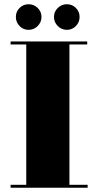

<svg xmlns="http://www.w3.org/2000/svg" viewBox="-20 -896 464 907"><path d="M394 -23V-9H30V-23H104V-686H30V-700H392V-686H308V-23ZM253 -773Q235 -791 235 -816Q235 -841 253 -858.5Q271 -876 296 -876Q321 -876 338.5 -858.5Q356 -841 356 -816Q356 -791 338.5 -773Q321 -755 296 -755Q271 -755 253 -773ZM72.5 -773Q55 -791 55 -816Q55 -841 72.5 -858.5Q90 -876 115 -876Q140 -876 158 -858.5Q176 -841 176 -816Q176 -791 158 -773Q140 -755 115 -755Q90 -755 72.5 -773Z"/></svg>

Font: Elsie Swash Caps Black
Style: Regular
Weight: 900
Designer: Alejandro Inler
Foundry: Alejandro Inler
Version: 1.003